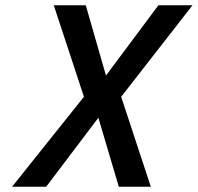

<svg xmlns="http://www.w3.org/2000/svg" viewBox="-20 -712 754 732"><path d="M384 -424 584 -692H714L442 -343L555 0H433L355 -263L156 0H26L300 -343L185 -692H307Z"/></svg>

Font: Panefresco 750wt
Style: Italic
Weight: 750
Foundry: Campivisivi & Chank Co
Version: Version 1.000